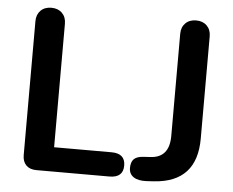

<svg xmlns="http://www.w3.org/2000/svg" viewBox="-51 -770 1016 836"><g transform="rotate(5 457.0 -352.0)"><path d="M594.2 -98.1 626 -100.1Q709 -104 709 -199.2V-646Q709 -674.8 726.6 -692.4Q744.1 -710 773.4 -710Q802.7 -710 820.3 -692.4Q837.9 -674.8 837.9 -646V-199.2Q837.9 -8.3 650.9 3.9L619.1 5.9Q582 7.8 562 -5.6Q542 -19 542 -44.9Q542 -70.8 554.4 -83.5Q566.9 -96.2 594.2 -98.1ZM76.2 -60.1V-646Q76.2 -674.8 93.8 -692.4Q111.3 -710 140.6 -710Q169.9 -710 187.5 -692.4Q205.1 -674.8 205.1 -646V-106H456.1Q516.1 -106 516.1 -53Q516.1 0 456.1 0H137.2Q107.9 0 92 -16.1Q76.2 -32.2 76.2 -60.1Z"/></g></svg>

Font: Nunito-Bold
Style: Bold
Weight: 700
Designer: Vernon Adams
Foundry: newtypography
Version: Version 3.000